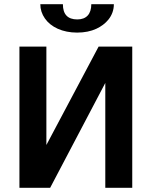

<svg xmlns="http://www.w3.org/2000/svg" viewBox="-20 -899 726 919"><path d="M73 0H220L484 -502V0H613V-676H452L202 -205V-676H73ZM350 -806C304 -806 281 -830.3 281 -879H173C173 -854.3 180.3 -831.5 195 -810.5C223.8 -769.2 279.2 -743 349 -743C384.3 -743 415.2 -749.2 441.5 -761.5C485.2 -781.9 525 -820.8 525 -879H417C417 -831.2 393 -806 350 -806Z"/></svg>

Font: Fog Sans
Style: Bold
Weight: 700
Foundry: Intel Corporation
Version: Version 1.00